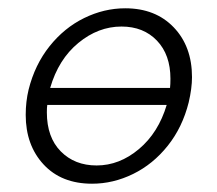

<svg xmlns="http://www.w3.org/2000/svg" viewBox="-20 -438 524 463"><path d="M443 -252Q443 -225 435 -191Q420 -131 384.5 -86.5Q349 -42 301 -18.5Q253 5 202 5Q128 5 85 -41.5Q42 -88 42 -161Q42 -193 49 -222Q64 -282 99.5 -326.5Q135 -371 183 -394.5Q231 -418 282 -418Q355 -418 399 -372Q443 -326 443 -252ZM101 -226H390Q391 -234 391 -248Q391 -306 358.5 -340Q326 -374 273 -374Q217 -374 169 -334.5Q121 -295 101 -226ZM382 -185H94Q93 -179 93 -167Q93 -107 126.5 -73Q160 -39 213 -39Q268 -39 315 -78.5Q362 -118 382 -185Z"/></svg>

Font: Ysabeau Semilight
Style: Italic
Weight: 300
Italic angle: -12°
Designer: Christian Thalmann (Catharsis Fonts)
Version: Version 0.003